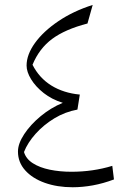

<svg xmlns="http://www.w3.org/2000/svg" viewBox="-20 -768 523 793"><path d="M239.3 -343.3Q193.8 -357.4 160.4 -383.8Q127 -410.2 108.4 -440.7Q89.8 -471.2 89.8 -497.1Q89.8 -542.5 124.5 -590.6Q159.2 -638.7 220.9 -680.4Q282.7 -722.2 362.8 -747.6L341.3 -670.9Q249 -647 195.6 -607.4Q142.1 -567.9 114.3 -500.5Q142.1 -445.8 192.1 -414.8Q242.2 -383.8 309.6 -377.4L299.8 -315.4Q249 -306.2 204.3 -279.1Q159.7 -252 127 -215.3Q94.2 -178.7 79.1 -140.1Q87.4 -111.8 115.7 -93.8Q144 -75.7 185.8 -67.1Q227.5 -58.6 274.9 -58.6Q363.8 -58.6 443.8 -83L450.7 -26.9Q406.7 -10.3 363.5 -2.4Q320.3 5.4 280.3 5.4Q216.3 5.4 165 -12.9Q113.8 -31.2 84 -64.5Q54.2 -97.7 54.2 -142.1Q54.2 -174.8 80.1 -214.1Q106 -253.4 148.2 -288.3Q190.4 -323.2 239.3 -343.3Z"/></svg>

Font: Pinar-FD Light
Style: Regular
Weight: 300
Designer: Amin Abedi
Version: Version 2.000